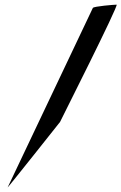

<svg xmlns="http://www.w3.org/2000/svg" viewBox="-20 -759 521 825"><path d="M13 46C9 54 238 -235 238 -235C241 -242 492 -739 481 -739C471 -739 384 -732 379 -725Z"/></svg>

Font: Ampere
Style: SCSuCndIta
Weight: 400
Version: Version 1